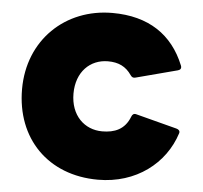

<svg xmlns="http://www.w3.org/2000/svg" viewBox="-53 -804 924 874"><g transform="rotate(5 408.5 -367.0)"><path d="M426 14C600 14 731 -88 776 -229C779 -239 773 -246 762 -249L574 -298C563 -301 556 -296 552 -285C529 -225 482 -207 426 -207C345 -207 281 -267 281 -367C281 -467 344 -527 425 -527C473 -527 507 -511 533 -473C539 -464 546 -461 556 -464L746 -514C757 -517 762 -525 757 -537C702 -673 592 -748 426 -748C211 -748 46 -592 46 -367C46 -142 197 14 426 14Z"/></g></svg>

Font: LINE Seed Sans TH Heavy
Style: Regular
Weight: 900
Designer: Dalton Maag Ltd | Thai characters by Cadson Demak Co.,Ltd.
Foundry: Dalton Maag Ltd
Version: Version 1.003